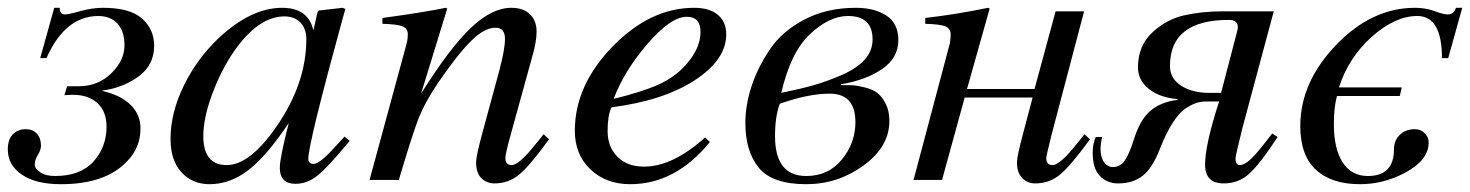

<svg xmlns="http://www.w3.org/2000/svg" viewBox="-38 -461 3767 492"><path d="M101 -441H115Q115 -424 128 -424Q138 -424 168 -432.5Q198 -441 226 -441Q295 -441 326 -413.5Q357 -386 357 -344Q357 -294 317 -265Q277 -236 225 -229L224 -228Q272 -217 297 -192Q322 -167 322 -132Q322 -82 287 -47Q232 11 118 11Q54 11 18 -13.5Q-18 -38 -18 -78Q-18 -104 -5 -117Q8 -130 28 -130Q46 -130 56.5 -118.5Q67 -107 67 -88Q67 -77 59 -64Q51 -51 51 -39Q51 -29 65 -19.5Q79 -10 103 -10Q168 -10 201.5 -47Q235 -84 235 -137Q235 -175 212 -196.5Q189 -218 149 -218Q135 -218 127 -217L134 -240H164Q213 -240 247 -273Q281 -306 281 -345Q281 -381 263 -400.5Q245 -420 214 -420Q129 -420 81 -312H65Z M845 -111 858 -100Q802 -32 775.5 -11Q749 10 719 10Q679 10 679 -31Q679 -56 702 -146Q646 -62 599 -25.5Q552 11 499 11Q455 11 427 -19.5Q399 -50 399 -105Q399 -172 433 -241.5Q467 -311 522 -363Q605 -441 685 -441Q752 -441 765 -383L776 -431L779 -434L840 -441L847 -438Q846 -434 841 -417Q752 -93 752 -54Q752 -41 766 -41Q781 -41 818 -82ZM747 -361Q747 -387 732 -403Q717 -419 691 -419Q623 -419 560 -327Q527 -278 505 -218Q483 -158 483 -112Q483 -38 543 -38Q602 -38 670 -136Q747 -247 747 -361Z M1355 -117 1369 -104Q1318 -34 1291 -12.5Q1264 9 1229 9Q1209 9 1195.5 -4.5Q1182 -18 1182 -45Q1182 -61 1198 -120L1242 -282Q1256 -336 1256 -361Q1256 -390 1232 -390Q1203 -390 1168.5 -355.5Q1134 -321 1084 -248Q1051 -199 1035.5 -160Q1020 -121 984 0H909L1005 -353Q1007 -363 1007 -373Q1007 -388 993.5 -393.5Q980 -399 942 -400V-415Q1046 -429 1104 -441L1108 -439L1041 -221Q1115 -339 1169 -390Q1223 -441 1272 -441Q1303 -441 1320 -424.5Q1337 -408 1337 -380Q1337 -355 1327 -320L1271 -117Q1257 -67 1257 -56Q1257 -38 1273 -38Q1292 -38 1334 -91Q1341 -99 1355 -117Z M1769 -109 1781 -97Q1693 11 1577 11Q1515 11 1475 -27Q1435 -65 1435 -126Q1435 -242 1531.5 -341.5Q1628 -441 1741 -441Q1780 -441 1801.5 -423Q1823 -405 1823 -373Q1823 -308 1742.5 -255.5Q1662 -203 1529 -186Q1519 -166 1519 -125Q1519 -84 1544.5 -59Q1570 -34 1612 -34Q1686 -34 1769 -109ZM1535 -209 1536 -208Q1604 -225 1642 -241Q1680 -257 1707 -282Q1757 -330 1757 -379Q1757 -418 1722 -418Q1681 -418 1621.5 -349Q1562 -280 1535 -209Z M2117 -245V-243Q2135 -243 2146.5 -242.5Q2158 -242 2178 -237Q2198 -232 2210 -223Q2222 -214 2231.5 -195.5Q2241 -177 2241 -151Q2241 -85 2175 -37Q2109 11 2028 11Q1941 11 1906.5 -31Q1872 -73 1872 -146Q1872 -191 1887.5 -239Q1903 -287 1934.5 -334Q1966 -381 2023.5 -411Q2081 -441 2155 -441Q2203 -441 2233.5 -421Q2264 -401 2264 -358Q2264 -313 2223 -284.5Q2182 -256 2117 -245ZM2198 -360Q2198 -420 2135 -420Q2087 -420 2037.5 -373.5Q1988 -327 1964 -223Q2013 -233 2048 -243Q2083 -253 2120.5 -269.5Q2158 -286 2178 -308.5Q2198 -331 2198 -360ZM2154 -148Q2154 -221 2088 -221Q2033 -221 1960 -195Q1948 -162 1948 -112Q1948 -10 2028 -10Q2085 -10 2119.5 -52.5Q2154 -95 2154 -148Z M2741 -117 2755 -104Q2704 -34 2677 -12.5Q2650 9 2615 9Q2595 9 2581.5 -4.5Q2568 -18 2568 -45Q2568 -61 2584 -120L2608 -211H2434L2376 0H2303L2396 -350Q2398 -360 2398 -373Q2398 -388 2384.5 -393.5Q2371 -399 2333 -400V-415Q2412 -424 2494 -441L2498 -439L2440 -233H2613L2667 -432H2740L2657 -117Q2643 -61 2643 -56Q2643 -38 2659 -38Q2678 -38 2720 -91Q2727 -99 2741 -117Z M3222 -119 3236 -110Q3188 -37 3161 -14Q3134 9 3098 9Q3050 9 3050 -39Q3050 -90 3086 -201H3055Q3041 -201 3030 -198Q3019 -195 3002 -184.5Q2985 -174 2967.5 -147Q2950 -120 2934 -79Q2915 -30 2890 -10.5Q2865 9 2827 9Q2799 9 2780.5 -10Q2762 -29 2762 -70Q2762 -93 2770 -110H2786Q2782 -90 2782 -82Q2782 -58 2791 -45.5Q2800 -33 2814 -33Q2832 -33 2843.5 -48.5Q2855 -64 2868 -105Q2884 -156 2911 -178Q2938 -200 2979 -205L2980 -207Q2933 -211 2905.5 -233.5Q2878 -256 2878 -288Q2878 -343 2914 -377Q2950 -411 2995.5 -421.5Q3041 -432 3097 -432H3226L3146 -134Q3128 -62 3128 -55Q3128 -38 3139 -38Q3151 -38 3168 -54Q3185 -70 3222 -119ZM3091 -223 3132 -380Q3134 -388 3134 -391Q3134 -410 3111 -410Q2960 -410 2960 -292Q2960 -260 2988.5 -241.5Q3017 -223 3061 -223Z M3709 -441 3673 -312H3657Q3657 -420 3594 -420Q3537 -420 3477.5 -367Q3418 -314 3393 -237H3554L3549 -215H3388Q3380 -186 3380 -143Q3380 -80 3402.5 -45Q3425 -10 3467 -10Q3534 -10 3534 -78Q3534 -101 3549 -115.5Q3564 -130 3588 -130Q3603 -130 3613 -119.5Q3623 -109 3623 -96Q3623 -50 3560 -17Q3506 11 3447 11Q3374 11 3334 -26Q3294 -63 3294 -138Q3294 -250 3385.5 -345.5Q3477 -441 3588 -441Q3615 -441 3638 -432.5Q3661 -424 3672 -424Q3687 -424 3693 -441Z"/></svg>

Font: STIX
Style: Italic
Weight: 400
Italic angle: -16.33°
Designer: MicroPress Inc., with final additions and corrections provided by Coen Hoffman, Elsevier (retired)
Version: Version 1.1.1